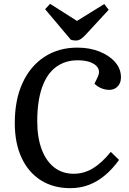

<svg xmlns="http://www.w3.org/2000/svg" viewBox="-20 -966 672 1000"><path d="M489 -565Q501 -590 491.5 -609.5Q482 -629 454 -640.5Q426 -652 385 -652Q318 -652 270.5 -616Q223 -580 198.5 -509Q174 -438 174 -335Q174 -250 197 -188.5Q220 -127 262.5 -94Q305 -61 364 -61Q417 -61 463.5 -89Q510 -117 557 -175L600 -133Q567 -87 528 -54Q489 -21 444 -3.5Q399 14 346 14Q258 14 193 -27Q128 -68 92.5 -144Q57 -220 57 -325Q57 -446 97.5 -534Q138 -622 211.5 -670Q285 -718 383 -718Q448 -718 499.5 -697Q551 -676 580.5 -641.5Q610 -607 610 -563Q610 -534 593 -516Q576 -498 549 -498Q528 -498 507.5 -506.5Q487 -515 472 -530ZM215 -918 241 -946 381 -857 523 -945 546 -915 426 -785Q411 -769 399.5 -762Q388 -755 376 -755Q367 -755 361 -756Q355 -757 349 -759Z"/></svg>

Font: Literata 18pt Medium
Style: Italic
Weight: 500
Italic angle: -2°
Designer: Latin by Veronika Burian and Jose Scaglione. Greek by Irene Vlachou. Cyrillic by Vera Evstafieva
Foundry: TypeTogether
Version: Version 3.103;gftools[0.9.29]